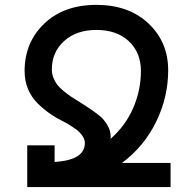

<svg xmlns="http://www.w3.org/2000/svg" viewBox="-20 -761 794 781"><path d="M429.2 -195.8Q489.7 -248.5 521.5 -321Q553.2 -393.6 553.2 -472.2Q553.2 -546.9 504.4 -593Q455.6 -639.2 372.1 -639.2Q291 -639.2 241 -594.2Q190.9 -549.3 190.9 -478Q190.9 -460.4 197.5 -444.1Q204.1 -427.7 213.1 -416Q222.2 -404.3 239.5 -390.1Q256.8 -376 269.5 -367.7Q282.2 -359.4 305.2 -345.2Q342.8 -320.8 350.1 -315.9Q374 -299.3 389.2 -286.4Q404.3 -273.4 417.2 -251.5Q430.2 -229.5 430.2 -205.1Q430.2 -198.7 429.2 -195.8ZM673.8 0H90.8V-169.9H202.1V-102.1Q325.2 -109.9 325.2 -179.2Q325.2 -206.1 291 -233.9Q274.4 -245.6 252.9 -258.8Q215.3 -277.3 187.7 -295.7Q160.2 -314 134 -339.6Q107.9 -365.2 94 -398.7Q80.1 -432.1 80.1 -472.2Q80.1 -588.4 159.9 -664.8Q239.7 -741.2 372.1 -741.2Q503.4 -741.2 583.7 -665.8Q664.1 -590.3 664.1 -475.1Q664.1 -366.7 615.5 -266.4Q566.9 -166 476.1 -98.1H673.8Z"/></svg>

Font: Telcell.Market Med
Style: Regular
Weight: 500
Designer: Rasmus Andersson, Sedrak Mkrtchyan
Version: Version 3.019;git-0a5106e0b